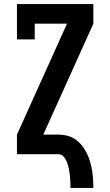

<svg xmlns="http://www.w3.org/2000/svg" viewBox="-20 -755 540 940"><path d="M325 165Q325 149 324.5 133.5Q324 118 322 102Q320 86 317 70.5Q314 55 308.5 40.5Q303 26 292.5 13Q282 0 267 0H63V-96L308 -639H150V-562H63V-735H437V-639L192 -96H267Q288 -96 309.5 -90.5Q331 -85 349 -72.5Q367 -60 381 -42.5Q395 -25 404.5 -5.5Q414 14 420.5 35Q427 56 430.5 77.5Q434 99 435.5 121Q437 143 437 165Z"/></svg>

Font: Iosevka Slab
Style: Bold
Weight: 700
Monospace: yes
Designer: Belleve Invis
Foundry: Belleve Invis
Version: Version 11.1.1; ttfautohint (v1.8.3)